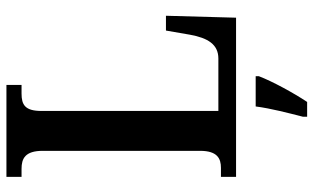

<svg xmlns="http://www.w3.org/2000/svg" viewBox="-209 -545 975 597"><g transform="rotate(-90 278.5 -246.5)"><path d="M27 0H522L528 -218H482L469 -143C459 -88 439 -55 395 -55H232V-605C232 -656 251 -667 286 -667H313V-714H27V-667H52C84 -667 108 -656 108 -601V-112C108 -58 84 -47 55 -47H27ZM214 208V221H260C288 179 324 113 340 71V61H246C240 108 225 165 214 208Z"/></g></svg>

Font: Noto Serif Bengali Condensed SemiBold
Style: Regular
Weight: 600
Width: 3
Designer: Juan Bruce, Universal Thirst, Indian Type Foundry and the Monotype Design Team.
Foundry: Monotype Imaging Inc.
Version: Version 2.003